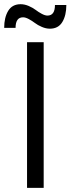

<svg xmlns="http://www.w3.org/2000/svg" viewBox="-24 -903 339 923"><path d="M294.9 -878.9Q294.9 -829.1 275.6 -797.1Q256.3 -765.1 215.8 -765.1Q196.8 -765.1 177 -773.7Q157.2 -782.2 143.8 -792.5Q130.4 -802.7 114.5 -811.3Q98.6 -819.8 86.9 -819.8Q50.8 -819.8 50.8 -769H-3.9Q-3.9 -818.8 15.4 -850.8Q34.7 -882.8 75.2 -882.8Q94.2 -882.8 114 -874.3Q133.8 -865.7 147.2 -855.5Q160.6 -845.2 176.5 -836.7Q192.4 -828.1 204.1 -828.1Q240.2 -828.1 240.2 -878.9ZM106 -700.2H186V0H106Z"/></svg>

Font: Montserrat-Arabic Light
Style: Regular
Weight: 300
Designer: Mohamed Gaber
Foundry: Kief Type Foundry
Version: Version 5.008;PS 005.008;hotconv 1.0.88;makeotf.lib2.5.64775